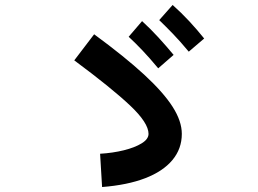

<svg xmlns="http://www.w3.org/2000/svg" viewBox="-20 -795 1040 773"><path d="M391 -42 383 -176Q434 -179 478.5 -190Q523 -201 550.5 -218Q578 -235 578 -256Q578 -300 504 -370Q430 -440 279 -552L359 -657Q483 -566 560.5 -494.5Q638 -423 675 -365Q712 -307 712 -256Q712 -196 674 -150.5Q636 -105 564.5 -77.5Q493 -50 391 -42ZM617 -520Q582 -562 554 -591.5Q526 -621 498 -647L552 -710Q586 -679 618 -644Q650 -609 679 -574ZM740 -587Q705 -629 676.5 -658.5Q648 -688 621 -714L675 -775Q710 -744 742 -709.5Q774 -675 802 -640Z"/></svg>

Font: Murecho Thin
Style: Bold
Weight: 700
Version: Version 1.010